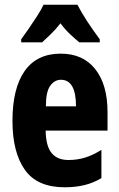

<svg xmlns="http://www.w3.org/2000/svg" viewBox="-20 -786 505 816"><path d="M238 -558Q333 -558 385 -492Q437 -426 437 -310V-231H174Q175 -166 199 -136Q223 -106 271 -106Q308 -106 341 -116Q374 -126 411 -149V-29Q376 -8 337.5 1Q299 10 255 10Q138 10 85.5 -64.5Q33 -139 33 -272Q33 -411 85 -484.5Q137 -558 238 -558ZM239 -447Q212 -447 193.5 -421.5Q175 -396 175 -334H303Q303 -447 239 -447ZM309 -766Q326 -733 350.5 -695.5Q375 -658 404 -619V-606H317Q300 -620 278.5 -640Q257 -660 237 -687Q216 -660 194 -639Q172 -618 159 -606H70V-619Q84 -638 103 -665.5Q122 -693 139.5 -720.5Q157 -748 165 -766Z"/></svg>

Font: Noto Sans Malayalam ExtraCondensed ExtraBold
Style: Regular
Weight: 800
Width: 2
Designer: Jelle Bosma - Monotype Design Team
Foundry: Monotype Imaging Inc.
Version: Version 2.104; ttfautohint (v1.8.4.7-5d5b)